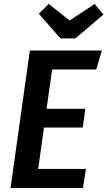

<svg xmlns="http://www.w3.org/2000/svg" viewBox="-20 -945 540 965"><path d="M464 -596H242L214 -398H409L396 -304H201L172 -96H412L397 0H33L130 -691H492ZM500 -872 359 -752H284L175 -876L225 -925L330 -842L456 -925Z"/></svg>

Font: Fira Sans Condensed Medium
Style: Italic
Weight: 500
Width: 3
Italic angle: -8°
Designer: bBox Type GmbH & Carrois Corporate GbR & Edenspiekermann AG
Foundry: bBox Type GmbH & Carrois Corporate GbR & Edenspiekermann AG
Version: Version 4.301